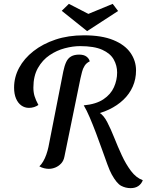

<svg xmlns="http://www.w3.org/2000/svg" viewBox="-20 -863 760 995"><path d="M450 -266 414 -317Q478 -323 516 -348.5Q554 -374 570.5 -411Q587 -448 587 -487Q587 -523 569.5 -554.5Q552 -586 510 -605Q468 -624 395 -624Q358 -624 316 -613Q274 -602 237 -577Q200 -552 176.5 -510.5Q153 -469 153 -409Q153 -385 159 -365Q165 -345 179 -319Q169 -312 156.5 -308Q144 -304 130 -304Q108 -304 90.5 -316.5Q73 -329 63 -352.5Q53 -376 53 -409Q53 -463 79 -511.5Q105 -560 153.5 -598Q202 -636 268 -658Q334 -680 415 -680Q507 -680 567 -655.5Q627 -631 656 -589.5Q685 -548 685 -498Q685 -453 668 -414.5Q651 -376 619.5 -346Q588 -316 545 -295.5Q502 -275 450 -266ZM233 12Q222 12 209 9Q196 6 184 -1Q194 -10 203.5 -26Q213 -42 220 -62Q227 -82 231 -101L308 -493Q314 -522 323 -541.5Q332 -561 348.5 -570.5Q365 -580 390 -580Q415 -580 428.5 -569.5Q442 -559 445 -545Q428 -537 418.5 -522Q409 -507 405 -490Q401 -473 397 -457L314 -52Q310 -30 297 -16Q284 -2 267 5Q250 12 233 12ZM657 112Q631 112 608 100Q585 88 559 41Q549 23 536.5 -11Q524 -45 509 -87.5Q494 -130 477.5 -173.5Q461 -217 445 -254.5Q429 -292 414 -317L495 -279Q517 -266 535.5 -230.5Q554 -195 572 -149.5Q590 -104 611 -58.5Q632 -13 658.5 22.5Q685 58 720 71Q713 90 697 101Q681 112 657 112ZM431 -702 300 -807 337 -843 438 -791 564 -843 592 -806 432 -702Z"/></svg>

Font: Sansita Swashed Light Light
Style: Regular
Weight: 300
Version: Version 1.003